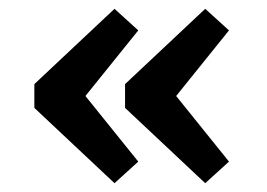

<svg xmlns="http://www.w3.org/2000/svg" viewBox="-20 -421 606 436"><path d="M240 -5 58 -176V-230L240 -401L294 -352L174 -203L294 -54ZM446 -5 264 -176V-230L446 -401L500 -352L380 -203L500 -54Z"/></svg>

Font: Cherry Swash
Style: Bold
Weight: 700
Designer: Kasatkina Nataliya
Foundry: Nataliya Kasatkina
Version: Version 1.001